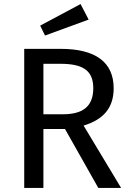

<svg xmlns="http://www.w3.org/2000/svg" viewBox="-20 -931 645 951"><path d="M100 0H195V-292H302L467 0H580L394 -309C493 -339 543 -397 543 -494C543 -623 453 -689 281 -689H100ZM280 -615C393 -615 442 -580 442 -494C442 -401 387 -365 291 -365H195V-615ZM179 -804 203 -755 419 -834 379 -911Z"/></svg>

Font: FiraGO Unicode
Style: Regular
Weight: 400
Designer: bBox Type
Foundry: bBox Type GmbH
Version: Version 1.001;PS 001.001;hotconv 1.0.88;makeotf.lib2.5.64775